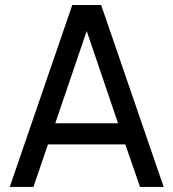

<svg xmlns="http://www.w3.org/2000/svg" viewBox="-20 -740 686 760"><path d="M380.4 -720.2 627.9 0H534.2L476.1 -168.5H169.9L112.3 0H18.6L266.1 -720.2ZM198.7 -252H447.3L323.2 -617.2Z"/></svg>

Font: Vela Sans Med
Style: Regular
Weight: 500
Designer: Principal design: Mikhail Sharanda - project Manrope.
Design modification: Ravid Balaliev
Foundry: Mikhail Sharanda
Version: Version 1.001